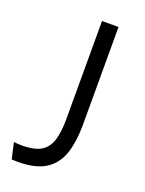

<svg xmlns="http://www.w3.org/2000/svg" viewBox="-130 -724 602 798"><g transform="rotate(20 171.0 -325.0)"><path d="M24 9 8 -62Q18 -61 27 -60.5Q36 -60 43 -60Q101 -60 130 -79Q159 -98 169.5 -135Q180 -172 180 -226V-660H253V-226Q253 -157 236.5 -103.5Q220 -50 176 -20Q132 10 50 10Q39 10 24 9Z"/></g></svg>

Font: Bricolage Grotesque 12pt Light
Style: Regular
Weight: 300
Designer: Mathieu Triay
Foundry: Atelier Triay
Version: Version 1.001; ttfautohint (v1.8.4.7-5d5b);gftools[0.9.33.de